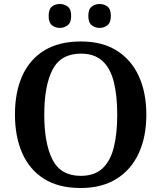

<svg xmlns="http://www.w3.org/2000/svg" viewBox="-20 -933 810 963"><path d="M385 10Q274 10 201 -36Q128 -82 91.5 -165Q55 -248 55 -359Q55 -470 91.5 -552Q128 -634 201.5 -679.5Q275 -725 386 -725Q492 -725 565 -679.5Q638 -634 676 -551.5Q714 -469 714 -358Q714 -247 676 -164.5Q638 -82 564.5 -36Q491 10 385 10ZM385 -51Q453 -51 493 -87.5Q533 -124 550.5 -192.5Q568 -261 568 -358Q568 -455 550.5 -523.5Q533 -592 493 -628Q453 -664 386 -664Q285 -664 243.5 -583.5Q202 -503 202 -358Q202 -213 243.5 -132Q285 -51 385 -51ZM480 -793Q457 -793 440 -806.5Q423 -820 423 -853Q423 -887 440 -900Q457 -913 480 -913Q502 -913 519 -900Q536 -887 536 -853Q536 -820 519 -806.5Q502 -793 480 -793ZM280 -793Q257 -793 240.5 -806.5Q224 -820 224 -853Q224 -887 240.5 -900Q257 -913 280 -913Q302 -913 319.5 -900Q337 -887 337 -853Q337 -820 319.5 -806.5Q302 -793 280 -793Z"/></svg>

Font: Noto Serif Kannada SemiBold
Style: Regular
Weight: 600
Version: Version 2.003